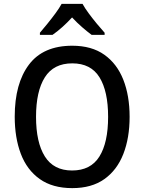

<svg xmlns="http://www.w3.org/2000/svg" viewBox="-20 -1027 744 991"><path d="M649 -424Q649 -315 616.5 -232Q584 -149 518.5 -102.5Q453 -56 353 -56Q251 -56 185 -103Q119 -150 87.5 -233Q56 -316 56 -425Q56 -596 129.5 -693.5Q203 -791 353 -791Q453 -791 518.5 -744.5Q584 -698 616.5 -615.5Q649 -533 649 -424ZM166 -424Q166 -292 211.5 -219.5Q257 -147 352 -147Q448 -147 493 -219Q538 -291 538 -424Q538 -556 493.5 -628Q449 -700 353 -700Q257 -700 211.5 -628Q166 -556 166 -424ZM406 -1007Q418 -985 438 -958Q458 -931 479.5 -905Q501 -879 520 -858V-847H453Q430 -864 403.5 -887Q377 -910 352 -937Q300 -881 251 -847H186V-858Q204 -879 225.5 -905.5Q247 -932 266.5 -958.5Q286 -985 298 -1007Z"/></svg>

Font: Noto Sans Malayalam UI SemiCondensed Medium
Style: Regular
Weight: 500
Width: 4
Designer: Jelle Bosma - Monotype Design Team
Foundry: Monotype Imaging Inc.
Version: Version 2.104; ttfautohint (v1.8.4.7-5d5b)